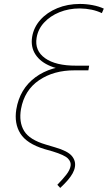

<svg xmlns="http://www.w3.org/2000/svg" viewBox="-20 -757 545 960"><path d="M499 -713.9 489.3 -691.4Q442.4 -713.9 378.9 -714.8Q323.7 -714.8 277.1 -695.8Q230.5 -676.8 200.2 -643.8Q169.9 -610.8 163.1 -568.4Q152.3 -503.9 205.3 -466.1Q258.3 -428.2 361.3 -428.7H425.8L421.9 -405.3H356.4Q284.7 -405.3 233.4 -426Q182.1 -446.8 157.5 -484.4Q132.8 -522 140.6 -572.3Q148.4 -620.1 181.6 -657.5Q214.8 -694.8 266.4 -716.1Q317.9 -737.3 379.9 -737.3Q411.6 -737.3 443.4 -731.2Q475.1 -725.1 499 -713.9ZM354.5 -428.7H425.8L421.9 -405.3H353.5Q249 -405.8 175.5 -356Q102.1 -306.2 85 -211.9Q73.7 -146.5 100.6 -102.3Q127.4 -58.1 209 -34.2L254.9 -20.5Q317.9 -2.4 338.9 22.5Q359.9 47.4 354.5 78.1Q352.1 93.3 343.3 109.4Q334.5 125.5 319.1 143.6Q303.7 161.6 281.2 182.6L266.6 167Q293 140.1 311.3 116.7Q329.6 93.3 333 72.3Q336.4 52.7 319.6 35.4Q302.7 18.1 243.2 0L202.1 -11.7Q113.8 -38.6 82 -89.1Q50.3 -139.6 61.5 -210Q78.6 -312.5 156.7 -370.4Q234.9 -428.2 354.5 -428.7Z"/></svg>

Font: Inter Tight Thin
Style: Italic
Weight: 250
Italic angle: -9.39999°
Designer: Rasmus Andersson
Foundry: rsms
Version: Version 3.004